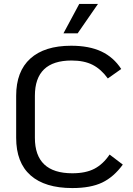

<svg xmlns="http://www.w3.org/2000/svg" viewBox="-20 -943 674 974"><path d="M62 -244V-457Q62 -581 134 -646Q206 -711 341 -711Q432 -711 494 -682Q556 -653 595 -593L527 -545Q493 -592 450 -614Q407 -636 343 -636Q157 -636 157 -457V-244Q157 -64 347 -64Q415 -64 459 -87Q503 -110 536 -159L603 -108Q557 -45 498.5 -17Q440 11 347 11Q208 11 135 -53.5Q62 -118 62 -244ZM382 -923H477L374 -774H302Z"/></svg>

Font: KoHo Medium
Style: Regular
Weight: 500
Version: Version 1.000; ttfautohint (v1.6)